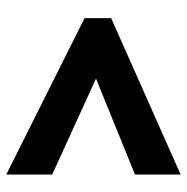

<svg xmlns="http://www.w3.org/2000/svg" viewBox="-12 -665 590 606"><g transform="rotate(-90 283.0 -362.0)"><path d="M35.2 -231 337.9 -354 35.2 -492.2V-637.2L528.8 -390.1V-306.2L35.2 -86.9Z"/></g></svg>

Font: Open Sans ExtBd
Style: Bold
Weight: 800
Foundry: Ascender Corporation
Version: Version 1.10